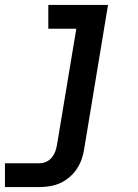

<svg xmlns="http://www.w3.org/2000/svg" viewBox="-37 -540 557 775"><path d="M-17 215V119H123Q136 119 149.5 113Q163 107 172 96Q181 85 186 71.5Q191 58 193 45L271 -424H158V-520H399L303 60Q300 81 293 101.5Q286 122 273.5 141Q261 160 243.5 175Q226 190 206 199Q186 208 164.5 211.5Q143 215 123 215Z"/></svg>

Font: Iosevka SS04 Oblique
Style: Bold
Weight: 700
Italic angle: -9°
Monospace: yes
Designer: Belleve Invis
Foundry: Belleve Invis
Version: Version 19.0.0; ttfautohint (v1.8.4)